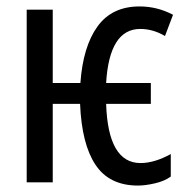

<svg xmlns="http://www.w3.org/2000/svg" viewBox="-20 -567 583 597"><path d="M409 10Q432 10 462 3Q492 -4 511 -18V-88Q460 -60 417 -60Q316 -60 310 -244H449V-309H310Q320 -477 416 -477Q456 -477 493 -455L518 -521Q469 -547 414 -547Q328 -547 283 -484.5Q238 -422 230 -309H144V-537H63V0H144V-244H229Q234 -119 277 -54.5Q320 10 409 10Z"/></svg>

Font: Noto Sans Display Condensed
Style: Regular
Weight: 400
Width: 3
Designer: Monotype Design Team
Foundry: Monotype Imaging Inc.
Version: Version 1.900